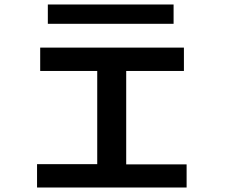

<svg xmlns="http://www.w3.org/2000/svg" viewBox="-20 -835 1040 855"><path d="M193 -729H753V-815H193ZM145 0H811V-103H542V-519H799V-623H159V-519H413V-104H145Z"/></svg>

Font: Inconsolata UltraExpanded
Style: Bold
Weight: 700
Width: 9
Monospace: yes
Designer: Raph Levien, Cyreal, Brenton Simpson
Foundry: Raph Levien, Cyreal, Google
Version: Version 3.100